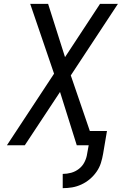

<svg xmlns="http://www.w3.org/2000/svg" viewBox="-20 -755 640 998"><path d="M306 223V149Q328 149 350 143Q372 137 390.5 122.5Q409 108 419.5 87Q430 66 433 44L441 0H379L292 -277L109 0H16L261 -372L137 -735H230L318 -458L500 -735H593L348 -363L447 -74H536L516 44Q512 68 504.5 92Q497 116 482 137.5Q467 159 447 176Q427 193 403 204Q379 215 355 219Q331 223 306 223Z"/></svg>

Font: Iosevka Aile Oblique
Style: Regular
Weight: 400
Italic angle: -9°
Designer: Belleve Invis
Foundry: Belleve Invis
Version: Version 31.1.0; ttfautohint (v1.8.4)